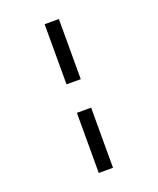

<svg xmlns="http://www.w3.org/2000/svg" viewBox="-168 -930 937 1140"><g transform="rotate(-20 300.0 -360.0)"><path d="M255 -450V-830H345V-450ZM255 110V-270H345V110Z"/></g></svg>

Font: Pitagon Sans Mono
Style: Regular
Weight: 400
Monospace: yes
Designer: Travis Tran
Foundry: Pitagon
Version: Version 1.001;gftools[0.9.26]